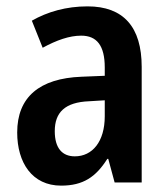

<svg xmlns="http://www.w3.org/2000/svg" viewBox="-20 -573 527 603"><path d="M255 -553C188 -553 129 -536 80 -508L114 -423C158 -447 198 -461 235 -461C284 -461 309 -430 309 -361V-335L236 -332C104 -327 34 -268 34 -157C34 -62 81 10 172 10C241 10 281 -17 317 -74H320L340 0H425V-363C425 -488 368 -553 255 -553ZM260 -255 309 -258V-208C309 -128 270 -82 215 -82C176 -82 152 -107 152 -161C152 -220 184 -252 260 -255Z"/></svg>

Font: Noto Sans Khmer Condensed SemiBold
Style: Regular
Weight: 600
Width: 3
Designer: Danh Hong and the Monotype Design Team
Foundry: Monotype Imaging Inc.
Version: Version 2.004